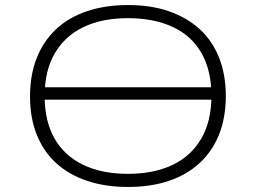

<svg xmlns="http://www.w3.org/2000/svg" viewBox="-20 -733 1014 761"><path d="M141 -338V-387H864V-338ZM487 8Q397 8 324.5 -16.5Q252 -41 202 -87Q152 -133 125.5 -199.5Q99 -266 99 -351Q99 -436 125.5 -503Q152 -570 202 -617Q252 -664 324.5 -688.5Q397 -713 488 -713Q579 -713 650.5 -688Q722 -663 772 -617Q822 -571 848.5 -504Q875 -437 875 -352Q875 -267 848.5 -200.5Q822 -134 772 -87.5Q722 -41 650.5 -16.5Q579 8 487 8ZM487 -44Q590 -44 664 -79.5Q738 -115 778 -184Q818 -253 818 -353Q818 -453 779 -522Q740 -591 665 -626Q590 -661 487 -661Q384 -661 310.5 -625.5Q237 -590 197 -521.5Q157 -453 157 -352Q157 -252 196.5 -183.5Q236 -115 310 -79.5Q384 -44 487 -44Z"/></svg>

Font: Nunito Sans 7pt Expanded ExtraLight
Style: Regular
Weight: 250
Width: 7
Designer: Vernon Adams
Foundry: Vernon Adams
Version: Version 3.101;gftools[0.9.27]